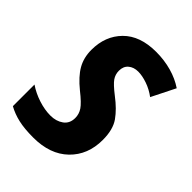

<svg xmlns="http://www.w3.org/2000/svg" viewBox="-171 -640 735 735"><g transform="rotate(45 196.5 -272.5)"><path d="M139 10Q91 10 58.5 2.5Q26 -5 -1 -20V-137Q27 -118 61 -107Q95 -96 126 -96Q157 -96 178.5 -111.5Q200 -127 200 -157Q200 -178 188 -196Q176 -214 138 -244Q96 -278 77.5 -310.5Q59 -343 59 -385Q59 -460 106 -507.5Q153 -555 240 -555Q284 -555 323.5 -544Q363 -533 394 -512L346 -416Q322 -434 294.5 -443.5Q267 -453 245 -453Q221 -453 205.5 -440Q190 -427 190 -403Q190 -383 201 -367Q212 -351 247 -324Q288 -293 311 -260.5Q334 -228 334 -172Q334 -91 282 -40.5Q230 10 139 10Z"/></g></svg>

Font: Noto Sans Condensed
Style: Bold Italic
Weight: 700
Width: 3
Italic angle: -12°
Designer: Monotype Design Team
Foundry: Monotype Imaging Inc.
Version: Version 2.013; ttfautohint (v1.8.4.7-5d5b)